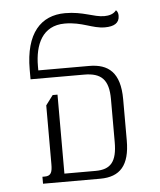

<svg xmlns="http://www.w3.org/2000/svg" viewBox="-45 -593 528 632"><g transform="rotate(-5 219.0 -276.5)"><path d="M72 0H261C327 0 359 -36 359 -118V-254C359 -343 320 -373 257 -373H89V-387C89 -458 115 -519 189 -519C247 -519 278 -495 320 -495C350 -495 368 -505 368 -529C368 -536 367 -542 361 -548C352 -536 337 -532 321 -532C286 -532 253 -553 193 -553C113 -553 61 -498 61 -378V-346H238C295 -346 319 -322 319 -258V-116C319 -51 298 -27 248 -27H145V-288H129L105 -256V-62C105 -36 101 -23 80 -23H72Z"/></g></svg>

Font: Noto Serif Thai ExtraCondensed ExtraLight
Style: Regular
Weight: 200
Width: 2
Designer: Monotype Design Team
Foundry: Monotype Imaging Inc.
Version: Version 2.002